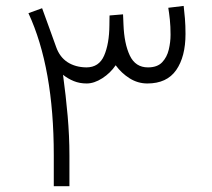

<svg xmlns="http://www.w3.org/2000/svg" viewBox="-20 -639 729 659"><path d="M164.6 -106.4Q164.6 -406.2 77.6 -593.8L124.5 -610.8Q137.2 -576.7 148.9 -543.7Q160.6 -510.7 172.9 -477.1Q185.1 -442.9 211.9 -425.5Q238.8 -408.2 276.4 -407.7Q319.8 -407.7 337.4 -448.2Q355 -488.8 355.5 -552.2Q355.5 -560.5 355.7 -569.1Q356 -577.6 356 -585.9L402.3 -589.8Q402.8 -580.6 403.1 -572.3Q403.3 -564 403.8 -555.2Q406.2 -489.3 425.5 -448.5Q444.8 -407.7 487.8 -407.7Q520 -407.7 536.6 -425.3Q553.2 -442.9 559.3 -468.8Q565.4 -494.6 565.4 -519.5Q565.4 -548.3 563 -571.5Q560.5 -594.7 557.6 -612.3L610.4 -618.7Q612.8 -599.6 614.7 -575.7Q616.7 -551.8 616.7 -522.5Q616.7 -444.3 584.7 -398.4Q552.7 -352.5 485.8 -352.5Q453.1 -352.5 425 -370.1Q397 -387.7 377 -415Q358.9 -388.2 331.1 -370.4Q303.2 -352.5 277.3 -352.5Q253.4 -352.5 233.4 -360.6Q213.4 -368.7 196.3 -382.3Q206.1 -310.5 212.2 -241.2Q218.3 -171.9 218.3 -105V0H164.6Z"/></svg>

Font: Vazir Thin FD
Style: Thin-FD
Weight: 100
Designer: Saber Rastikerdar
Foundry: Saber Rastikerdar
Version: Version 30.0.0